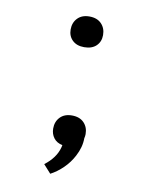

<svg xmlns="http://www.w3.org/2000/svg" viewBox="-68 -639 515 659"><g transform="rotate(10 189.0 -309.5)"><path d="M191 -587Q218 -587 233 -571.5Q248 -556 248 -532Q248 -509 233 -494.5Q218 -480 191 -480Q165 -480 150 -494.5Q135 -509 135 -532Q135 -556 150 -571.5Q165 -587 191 -587ZM191 -242Q218 -242 233 -226.5Q248 -211 248 -187Q248 -180 246 -172Q246 -141 229 -109Q216 -84 195.5 -64Q175 -44 152 -32L126 -61Q164 -90 174 -127L176 -136Q156 -140 145.5 -154Q135 -168 135 -187Q135 -211 150 -226.5Q165 -242 191 -242Z"/></g></svg>

Font: Freesentation 5 Medium
Style: Regular
Weight: 500
Designer: glyphs from Roboto by Christian Robertson / Hangul glyphs from Noto Sans CJK(Source Han Sans) by Jang Soo-young and Kang
Foundry: PT&
Version: Version 2.001